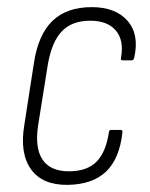

<svg xmlns="http://www.w3.org/2000/svg" viewBox="-20 -510 421 538"><path d="M170 8Q99 9 67 -35.5Q35 -80 48 -159L75 -333Q87 -413 127 -451.5Q167 -490 237 -490Q304 -490 337.5 -451.5Q371 -413 356 -348Q354 -341 350 -341H324Q317 -341 319 -348Q328 -397 304.5 -424.5Q281 -452 233 -452Q182 -452 153.5 -422.5Q125 -393 114 -329L87 -160Q77 -96 99 -63Q121 -30 173 -30Q224 -30 250.5 -57Q277 -84 285 -139Q286 -146 291 -146H318Q324 -146 323 -139Q315 -65 277 -29Q239 7 170 8Z"/></svg>

Font: Sofia Sans Condensed ExtraLight
Style: Italic
Weight: 250
Italic angle: -9°
Version: Version 4.100